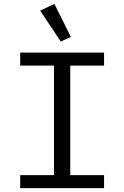

<svg xmlns="http://www.w3.org/2000/svg" viewBox="-20 -969 640 989"><path d="M84 0V-67H258V-631H84V-698H516V-631H342V-67H516V0ZM187 -914 260 -949 345 -779 293 -755Z"/></svg>

Font: iA Writer Duo V
Style: Regular
Weight: 400
Designer: Mike Abbink, Paul van der Laan, Pieter van Rosmalen, Oliver Reichenstein
Foundry: Information Architects Inc.
Version: Version 2.000